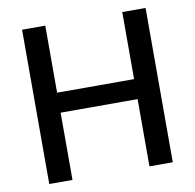

<svg xmlns="http://www.w3.org/2000/svg" viewBox="-81 -809 903 891"><g transform="rotate(-10 371.0 -363.5)"><path d="M80.1 0V-727.1H189.5V-411.1H552.2V-727.1H662.1V0H552.2V-316.9H189.5V0Z"/></g></svg>

Font: Karasuma Gothic
Style: Regular
Weight: 500
Designer: Rasmus Andersson / Ryoko Nishizuka
Foundry: Genbu
Version: Version 1.00